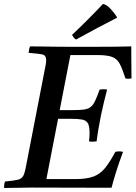

<svg xmlns="http://www.w3.org/2000/svg" viewBox="-32 -931 674 952"><path d="M-12 1Q-12 -6 -11 -15Q-10 -24 -7 -31Q36 -35 55.5 -39.5Q75 -44 83 -58.5Q91 -73 97 -107L189 -581Q193 -599 195 -612Q197 -625 197 -633Q197 -656 179.5 -660.5Q162 -665 110 -669Q111 -677 112 -684.5Q113 -692 117 -701Q136 -701 167.5 -700.5Q199 -700 236 -699.5Q273 -699 306 -699H443Q504 -699 547.5 -699.5Q591 -700 619 -701V-657Q619 -630 619.5 -602Q620 -574 620 -542Q604 -539 590 -542Q575 -589 562 -614Q549 -639 524.5 -648.5Q500 -658 451 -658H317L264 -385H325Q361 -385 382 -387.5Q403 -390 416 -399.5Q429 -409 439 -429.5Q449 -450 462 -487Q481 -490 499 -487Q492 -460 483.5 -425Q475 -390 469 -361Q463 -332 457 -297Q451 -262 447 -230Q427 -227 409 -230Q411 -241 411.5 -253Q412 -265 412 -273Q412 -307 403 -321Q394 -335 373.5 -338.5Q353 -342 316 -342H256L198 -43H340Q397 -43 431 -55.5Q465 -68 489 -98Q513 -128 540 -178Q559 -183 578 -178Q556 -119 542.5 -75Q529 -31 521 0Q423 0 323 -0.5Q223 -1 126 -1Q98 -1 57.5 0Q17 1 -12 1ZM548 -846V-843Q503 -820 450 -792Q397 -764 345 -735Q338 -739 334 -744.5Q330 -750 325 -758Q405 -833 478 -911Q494 -910 513.5 -890Q533 -870 548 -846Z"/></svg>

Font: Castoro
Style: Italic
Weight: 400
Italic angle: -11°
Designer: John Hudson with Paul Hanslow, assisted by Kaja Sojewska.
Foundry: Tiro Typeworks Ltd.
Version: Version 2.04